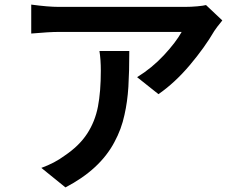

<svg xmlns="http://www.w3.org/2000/svg" viewBox="-20 -765 1040 836"><path d="M913 -630Q871 -558 806.5 -481.5Q742 -405 670 -355L577 -429Q642 -469 694 -525Q746 -581 771 -626H552H451H356H280H236Q195 -626 116 -619V-745Q190 -735 236 -735H459H565H663H741H785Q812 -735 839 -737.5Q866 -740 877 -743L948 -676Q921 -643 913 -630ZM522 -265Q509 -203 478 -146Q415 -27 265 51L160 -34Q218 -55 261 -87Q325 -130 359.5 -183Q394 -236 406.5 -301Q419 -366 419 -457Q419 -506 413 -543H543Q543 -452 539 -387Q535 -322 522 -265Z"/></svg>

Font: Merged Yaku Han JP SemiBold
Style: Regular
Weight: 600
Designer: Ryoko NISHIZUKA 西塚涼子 (kana, bopomofo & ideographs); Paul D. Hunt (Latin, Greek & Cyrillic); Sandoll Communications 산돌커뮤니
Foundry: Adobe
Version: Version 2.004